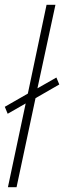

<svg xmlns="http://www.w3.org/2000/svg" viewBox="-27 -780 267 800"><path d="M6 0H42L121 -371L220 -428L208 -457L129 -412L204 -760H167L89 -390L-7 -335L5 -306L80 -349Z"/></svg>

Font: Noto Sans ExtraCondensed ExtraLight
Style: Italic
Weight: 200
Width: 2
Italic angle: -12°
Designer: Monotype Design Team
Foundry: Monotype Imaging Inc.
Version: Version 2.013